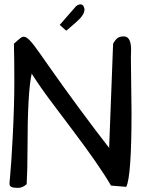

<svg xmlns="http://www.w3.org/2000/svg" viewBox="-20 -869 667 896"><path d="M593.8 -344.7Q593.8 -47.9 569.3 2.9L498 -2.9Q444.3 -95.7 317.4 -263.7Q267.6 -330.1 218.3 -395.5Q168.9 -460.9 127.9 -525.4Q108.4 -438.5 108.4 -177.7Q108.4 -78.1 104.5 -9.8Q85.9 7.8 64 7.8Q42 7.8 33.2 3.4Q24.4 -1 24.4 -11.2Q24.4 -21.5 26.9 -43.5Q29.3 -65.4 32.7 -117.2Q36.1 -168.9 39.1 -226.6Q46.9 -377 46.9 -485.8Q46.9 -594.7 44.9 -665Q66.4 -684.6 78.1 -693.4Q89.8 -702.1 104.5 -692.9Q119.1 -683.6 142.1 -652.8Q165 -622.1 207 -561.5Q350.6 -357.4 489.3 -178.7L507.8 -665Q518.6 -684.6 529.3 -691.9Q540 -699.2 557.6 -699.2Q591.8 -699.2 591.8 -636.7L590.8 -600.6ZM326.2 -830.1Q339.8 -848.6 355.5 -848.6Q365.2 -848.6 370.1 -839.4Q375 -830.1 374 -821.3Q373 -812.5 369.1 -804.7Q365.2 -796.9 356.4 -786.1Q339.8 -767.6 289.1 -725.6L258.8 -752.9Z"/></svg>

Font: Architects Daughter
Style: Regular
Weight: 400
Designer: Kimberly Geswein
Foundry: Kimberly Geswein
Version: Version 1.002 2010